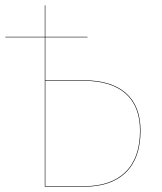

<svg xmlns="http://www.w3.org/2000/svg" viewBox="-20 -700 607 720"><path d="M507 -210Q507 -107 452 -53.5Q397 0 298 0H148V-560H0V-562H148V-680H150V-562H308V-560H150V-399H294Q397 -399 452 -351Q507 -303 507 -210ZM505 -210Q505 -302 450.5 -349.5Q396 -397 294 -397H150V-2H298Q396 -2 450.5 -55Q505 -108 505 -210Z"/></svg>

Font: FiraGO Two
Style: Regular
Weight: 100
Designer: bBox Type
Foundry: bBox Type GmbH
Version: Version 1.001